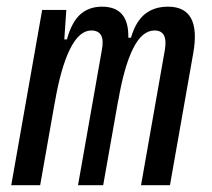

<svg xmlns="http://www.w3.org/2000/svg" viewBox="-20 -547 626 567"><path d="M175.8 -517.6 169.9 -430.7H177.7Q191.4 -481.4 217 -504.4Q242.7 -527.3 281.2 -527.3Q361.3 -527.3 358.9 -435.5H366.7Q380.9 -483.9 408.2 -505.6Q435.5 -527.3 476.1 -527.3Q574.7 -527.3 550.8 -390.6L481.9 0H396.5L466.8 -399.4Q476.6 -457 436.5 -457Q399.4 -457 372.8 -403.3Q346.2 -349.6 329.1 -249V-251L284.7 0H210.4L280.8 -399.4Q292 -457 249.5 -457Q213.9 -457 186.5 -401.6Q159.2 -346.2 141.6 -242.7V-243.7L98.6 0H13.2L104.5 -517.6Z"/></svg>

Font: Cascadia Code NF SemiLight
Style: Italic
Weight: 350
Italic angle: -10°
Monospace: yes
Designer: Aaron Bell
Foundry: Saja Typeworks
Version: Version 2404.023; ttfautohint (v1.8.4)